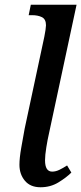

<svg xmlns="http://www.w3.org/2000/svg" viewBox="-20 -780 343 810"><path d="M151 10Q108 10 85 -17.5Q62 -45 62 -85Q62 -113 69.5 -156Q77 -199 84 -237L167 -625Q170 -640 172 -653.5Q174 -667 174 -673Q174 -699 157 -707.5Q140 -716 115 -716H101L110 -760H303L186 -214Q181 -193 175.5 -159Q170 -125 170 -104Q170 -56 200 -56Q215 -56 230.5 -63.5Q246 -71 263 -82L281 -52Q260 -31 226.5 -10.5Q193 10 151 10Z"/></svg>

Font: Noto Serif SemiCondensed Medium
Style: Italic
Weight: 500
Width: 4
Italic angle: -12°
Designer: Monotype Design Team
Foundry: Monotype Imaging Inc.
Version: Version 2.013